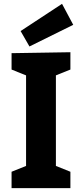

<svg xmlns="http://www.w3.org/2000/svg" viewBox="-20 -976 425 996"><path d="M40 -85 115.2 -115.2V-585L40 -615.2V-700.2L345.2 -705.1V-615.2L270 -585V-115.2L345.2 -85V0H40ZM86.9 -814.9 301.8 -956.1 359.9 -847.2 132.8 -734.9Z"/></svg>

Font: Kadwa
Style: Bold
Weight: 700
Designer: Sol Matas
Foundry: Sol Matas
Version: Version 1.001;PS 001.000;hotconv 1.0.70;makeotf.lib2.5.58329